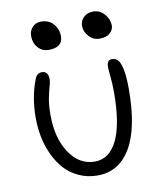

<svg xmlns="http://www.w3.org/2000/svg" viewBox="-82 -778 722 854"><g transform="rotate(-10 279.5 -351.0)"><path d="M403.8 -587.9Q377 -587.9 356.9 -609.1Q336.9 -630.4 336.9 -657.2Q336.9 -680.2 353.5 -696Q370.1 -711.9 395 -711.9Q426.8 -711.9 447.3 -688Q467.8 -664.1 467.8 -636.2Q467.8 -617.7 451.7 -602.8Q435.5 -587.9 403.8 -587.9ZM172.9 -578.1Q143.6 -578.1 124.8 -599.4Q106 -620.6 106 -651.9Q106 -675.3 121.1 -691.7Q136.2 -708 160.2 -708Q196.3 -708 216.6 -683.8Q236.8 -659.7 236.8 -628.9Q236.8 -578.1 172.9 -578.1ZM291 9.8Q244.6 9.8 206.1 -8.1Q167.5 -25.9 141.4 -55.2Q115.2 -84.5 97.2 -123.8Q79.1 -163.1 71 -205.1Q63 -247.1 63 -291Q63 -382.8 92.8 -460Q101.6 -485.8 125 -485.8Q139.2 -485.8 146.5 -476.6Q153.8 -467.3 153.8 -451.2Q153.8 -435.1 147.7 -415.3Q141.6 -395.5 135.7 -365Q129.9 -334.5 129.9 -291Q129.9 -187 174.3 -120.1Q218.8 -53.2 289.1 -53.2Q355 -53.2 390.4 -126.2Q425.8 -199.2 425.8 -344.2Q425.8 -377.9 422.4 -411.6Q418.9 -445.3 418.9 -458Q418.9 -488.8 441.9 -488.8Q458.5 -488.8 469.2 -477.1Q480 -465.3 486.6 -432.6Q493.2 -399.9 493.2 -345.2Q493.2 -168.9 440.2 -79.6Q387.2 9.8 291 9.8Z"/></g></svg>

Font: Shantell Sans Normal
Style: Regular
Weight: 300
Designer: Stephen Nixon, Anya Danilova, Shantell Martin
Foundry: Arrow Type
Version: Version 1.006;[559af2be0]